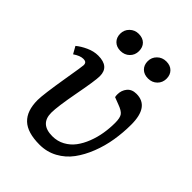

<svg xmlns="http://www.w3.org/2000/svg" viewBox="-217 -861 986 986"><g transform="rotate(45 276.0 -367.5)"><path d="M205.1 -749Q234.9 -749 252 -732.2Q269 -715.3 269 -687Q269 -658.2 249.5 -639.2Q230 -620.1 200.2 -620.1Q171.9 -620.1 154.5 -637.2Q137.2 -654.3 137.2 -682.1Q137.2 -710 157 -729.5Q176.8 -749 205.1 -749ZM469.2 -687Q469.2 -658.2 449.7 -639.2Q430.2 -620.1 400.9 -620.1Q371.6 -620.1 354.2 -637.2Q336.9 -654.3 336.9 -682.1Q336.9 -710 356.7 -729.5Q376.5 -749 405.8 -749Q435.1 -749 452.1 -731.9Q469.2 -714.8 469.2 -687ZM137.2 -522.9Q217.8 -522.9 217.8 -454.1Q217.8 -421.9 195.8 -306.2Q173.8 -188.5 173.8 -145Q173.8 -63 263.2 -63Q299.8 -63 330.3 -79.6Q360.8 -96.2 381.3 -123.5Q401.9 -150.9 416 -187.3Q430.2 -223.6 436.5 -262Q442.9 -300.3 442.9 -339.8Q442.9 -376.5 431.9 -391.4Q420.9 -406.2 388.2 -418L349.1 -433.1Q347.2 -439.9 347.2 -452.1Q347.2 -480.5 364.5 -501.7Q381.8 -522.9 415 -522.9Q507.8 -522.9 507.8 -392.1Q507.8 -333.5 498.5 -276.9Q489.3 -220.2 468.5 -167.2Q447.8 -114.3 418.2 -74.2Q388.7 -34.2 344.5 -10Q300.3 14.2 247.1 14.2Q159.2 14.2 118.7 -24.2Q78.1 -62.5 78.1 -141.1Q78.1 -180.7 102.1 -325.2Q119.1 -425.8 119.1 -435.1Q119.1 -446.3 113.5 -451.7Q107.9 -457 94.2 -457Q71.8 -457 41 -436L19 -475.1Q40.5 -493.2 73 -508.1Q105.5 -522.9 137.2 -522.9Z"/></g></svg>

Font: Literata Book Medium
Style: Italic
Weight: 500
Italic angle: -3°
Designer: Latin by Veronika Burian and Jose Scaglione. Greek by Irene Vlachou. Cyrillic by Vera Evstafieva
Foundry: TypeTogether
Version: Version 1.003;PS 001.003;hotconv 1.0.88;makeotf.lib2.5.64775